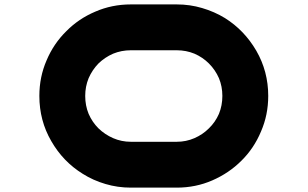

<svg xmlns="http://www.w3.org/2000/svg" viewBox="-20 -860 1408 879"><path d="M789.1 -210.9Q832 -210.9 870.1 -227.5Q908.2 -244.1 936.5 -272.5Q965.8 -300.8 982.4 -338.9Q998 -377 998 -420.9Q1068.4 -420.9 1208 -420.9Q1208 -334 1174.8 -257.8Q1142.6 -180.7 1085 -124Q1028.3 -67.4 952.1 -34.2Q876 -1 789.1 -1Q789.1 -53.7 789.1 -106.4Q789.1 -158.2 789.1 -210.9ZM998 -420.9Q998 -463.9 982.4 -502Q965.8 -540 936.5 -569.3Q908.2 -597.7 870.1 -614.3Q832 -629.9 789.1 -629.9Q789.1 -700.2 789.1 -839.8Q849.6 -839.8 905.3 -823.2Q961.9 -806.6 1009.8 -777.3Q1098.6 -721.7 1153.3 -627.9Q1208 -533.2 1208 -420.9Q1155.3 -420.9 1103.5 -420.9Q1050.8 -420.9 998 -420.9ZM789.1 -1Q718.8 -1 579.1 -1Q579.1 -71.3 579.1 -210.9Q649.4 -210.9 789.1 -210.9Q789.1 -140.6 789.1 -1ZM579.1 -629.9Q536.1 -629.9 498 -614.3Q460 -597.7 430.7 -569.3Q402.3 -540 385.7 -502Q370.1 -463.9 370.1 -420.9Q299.8 -420.9 160.2 -420.9Q160.2 -507.8 193.4 -584Q225.6 -660.2 283.2 -716.8Q339.8 -774.4 416 -806.6Q492.2 -839.8 579.1 -839.8Q579.1 -788.1 579.1 -735.4Q579.1 -682.6 579.1 -629.9ZM370.1 -420.9Q370.1 -377 385.7 -338.9Q402.3 -300.8 430.7 -272.5Q460 -244.1 498 -227.5Q536.1 -210.9 579.1 -210.9Q579.1 -140.6 579.1 -1Q518.6 -1 462.9 -17.6Q406.2 -34.2 358.4 -64.5Q268.6 -120.1 214.8 -213.9Q160.2 -307.6 160.2 -420.9Q212.9 -420.9 264.6 -420.9Q317.4 -420.9 370.1 -420.9ZM579.1 -839.8Q648.4 -839.8 789.1 -839.8Q789.1 -770.5 789.1 -629.9Q718.8 -629.9 579.1 -629.9Q579.1 -700.2 579.1 -839.8Z"/></svg>

Font: CornerV20
Style: Regular
Weight: 400
Designer: Olivier Tavernier
Version: Version 20